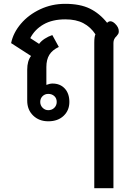

<svg xmlns="http://www.w3.org/2000/svg" viewBox="-20 -623 688 1002"><path d="M472 -401Q472 -431 478 -444Q453 -482 415 -502Q377 -522 321 -522Q253 -522 207 -495.5Q161 -469 138 -424L184 -394Q195 -409 213.5 -421Q232 -433 253 -440L287 -378Q253 -362 237.5 -337Q222 -312 222 -273V-180Q240 -187 254 -187Q294 -187 318 -161Q342 -135 342 -91Q342 -47 312 -18.5Q282 10 232 10Q184 10 153 -20Q122 -50 122 -98V-259Q122 -305 142 -331L38 -398Q49 -452 89 -499Q129 -546 189.5 -574.5Q250 -603 320 -603Q398 -603 449 -578Q500 -553 539 -504Q547 -512 556 -512Q567 -512 580 -500Q600 -481 600 -460Q600 -451 597 -446Q594 -441 588 -434Q572 -420 572 -399V359H472ZM276 -91Q276 -110 263.5 -121.5Q251 -133 232 -133Q214 -133 202 -121Q190 -109 190 -91Q190 -73 202.5 -60.5Q215 -48 232 -48Q251 -48 263.5 -60.5Q276 -73 276 -91Z"/></svg>

Font: Niramit Medium
Style: Regular
Weight: 500
Designer: Katatrad Aksorn Co.,Ltd.
Foundry: Cadson Demak Co.,Ltd.
Version: Version 1.000; ttfautohint (v1.6)